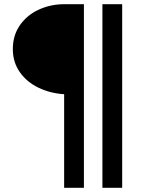

<svg xmlns="http://www.w3.org/2000/svg" viewBox="-20 -783 675 913"><path d="M285 -335Q220 -339 164 -365.5Q108 -392 74.5 -439.5Q41 -487 41 -550Q41 -615 75 -663.5Q109 -712 165 -737.5Q221 -763 285 -763H379V110H285ZM561 110H467V-763H561Z"/></svg>

Font: Open Sauce Sans Medium
Style: Regular
Weight: 500
Designer: Alfredo Marco Pradil
Foundry: Creative Sauce Fz LLC
Version: Version 1.477